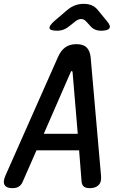

<svg xmlns="http://www.w3.org/2000/svg" viewBox="-48 -970 668 1000"><path d="M377 -23 364 -187H142L70 -23Q63 -7 50.5 1.5Q38 10 16 10Q-14 10 -24 -6.5Q-34 -23 -19 -57L254 -673Q269 -707 292 -723.5Q315 -740 350 -740Q385 -740 402.5 -723.5Q420 -707 424 -673L478 -57Q482 -23 466 -6.5Q450 10 420 10Q398 10 388.5 1.5Q379 -7 377 -23ZM357 -273 330 -594Q329 -600 325.5 -600Q322 -600 320 -594L180 -273ZM250 -810Q213 -810 210 -823Q207 -836 237 -862L300 -916Q321 -934 342.5 -942Q364 -950 388 -950Q412 -950 430.5 -942Q449 -934 463 -916L508 -861Q530 -836 522 -823Q514 -810 479 -810Q460 -810 446 -816.5Q432 -823 422 -835L402 -857Q390 -871 374.5 -871Q359 -871 341 -856L316 -836Q301 -823 284.5 -816.5Q268 -810 250 -810Z"/></svg>

Font: Maple Mono NL Medium
Style: Italic
Weight: 500
Italic angle: -10°
Monospace: yes
Designer: subframe7536
Version: Version 7.000